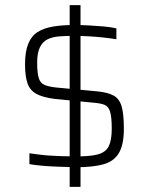

<svg xmlns="http://www.w3.org/2000/svg" viewBox="-20 -716 577 744"><path d="M273 -68Q241 -69 208 -70Q175 -71 146 -73.5Q117 -76 94 -80V-122Q116 -119 136 -116.5Q156 -114 175 -113Q194 -112 215.5 -111Q237 -110 263 -110Q327 -109 358.5 -117.5Q390 -126 401.5 -149.5Q413 -173 413 -217Q413 -263 406.5 -283.5Q400 -304 384.5 -310Q369 -316 343 -318L190 -333Q145 -339 120.5 -352.5Q96 -366 86.5 -393.5Q77 -421 77 -467Q77 -516 89.5 -546.5Q102 -577 126 -592Q150 -607 185 -613Q220 -619 266 -619Q296 -619 325 -617.5Q354 -616 382 -613.5Q410 -611 431 -606V-564Q406 -568 377 -571Q348 -574 320 -575.5Q292 -577 267 -577Q235 -577 209 -575Q183 -573 164 -563.5Q145 -554 134.5 -532.5Q124 -511 124 -473Q124 -434 130 -414Q136 -394 152.5 -387Q169 -380 197 -377L357 -362Q398 -358 420.5 -345.5Q443 -333 451.5 -303Q460 -273 460 -217Q460 -156 441 -123.5Q422 -91 381.5 -79.5Q341 -68 273 -68ZM250 8V-696H292V8Z"/></svg>

Font: Saira Thin ExtraLight
Style: Regular
Weight: 250
Version: Version 1.101